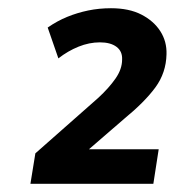

<svg xmlns="http://www.w3.org/2000/svg" viewBox="-20 -729 425 467"><path d="M54 -282 66 -356 219 -491Q245 -515 261 -538Q277 -561 277 -584Q278 -604 263.5 -615Q249 -626 223 -626Q197 -626 171 -615.5Q145 -605 122 -587L96 -662Q119 -678 143.5 -688Q168 -698 194.5 -703.5Q221 -709 250 -709Q294 -709 324 -693.5Q354 -678 370 -653Q386 -628 385 -597Q384 -552 358 -516.5Q332 -481 282 -440L164 -338L163 -366H366L353 -282Z"/></svg>

Font: Nunito Sans 12pt
Style: Bold Italic
Weight: 700
Italic angle: -9°
Designer: Vernon Adams
Foundry: Vernon Adams
Version: Version 3.101;gftools[0.9.27]